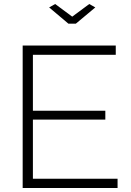

<svg xmlns="http://www.w3.org/2000/svg" viewBox="-20 -937 652 957"><path d="M225 -900 255 -917 340 -854 425 -917 455 -900 358 -819H321ZM144 -46H566V0H93V-710H557V-664H144V-385H505V-341H144Z"/></svg>

Font: Raleway
Style: Light
Weight: 300
Designer: Matt McInerney, Pablo Impallari, Rodrigo Fuenzalida
Foundry: Matt McInerney, Pablo Impallari, Rodrigo Fuenzalida
Version: Version 3.000